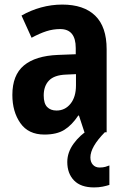

<svg xmlns="http://www.w3.org/2000/svg" viewBox="-20 -578 549 839"><path d="M252 -558Q346 -558 396 -509.5Q446 -461 446 -363V0H349L325 -73H322Q294 -31 261 -10.5Q228 10 174 10Q104 10 69 -40Q34 -90 34 -163Q34 -250 84.5 -292Q135 -334 233 -338L311 -341V-368Q311 -451 243 -451Q212 -451 182.5 -441.5Q153 -432 118 -413L74 -510Q114 -533 159.5 -545.5Q205 -558 252 -558ZM268 -252Q217 -250 194 -226Q171 -202 171 -161Q171 -126 186 -110.5Q201 -95 227 -95Q264 -95 288 -124.5Q312 -154 312 -205V-254ZM375 110Q375 130 386 142Q397 154 415 154Q430 154 440.5 151Q451 148 458 145V230Q446 234 429 237.5Q412 241 391 241Q333 241 303.5 210.5Q274 180 274 130Q274 88 301.5 50Q329 12 370 -13L438 0Q375 64 375 110Z"/></svg>

Font: Noto Sans Malayalam Condensed
Style: Bold
Weight: 700
Width: 3
Designer: Jelle Bosma - Monotype Design Team
Foundry: Monotype Imaging Inc.
Version: Version 2.104; ttfautohint (v1.8.4.7-5d5b)